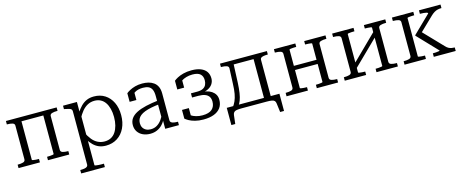

<svg xmlns="http://www.w3.org/2000/svg" viewBox="-39 -1150 4861 2004"><g transform="rotate(-15 2391.5 -148.0)"><path d="M119 -73V-437Q119 -458 96.5 -465Q74 -472 38 -472H36V-509H192V-47Q192 -44 204 -41.5Q216 -39 233 -38Q250 -37 264 -37H267V0H36V-37H38Q74 -37 96.5 -44Q119 -51 119 -73ZM428 -47V-509H584V-472H582Q546 -472 523.5 -465Q501 -458 501 -437V-73Q501 -51 523.5 -44Q546 -37 582 -37H584V0H354V-37H355Q369 -37 386 -38Q403 -39 415.5 -41.5Q428 -44 428 -47ZM167 -464V-509H467V-464Z M909 223H653V186H655Q679 186 697.5 183Q716 180 726.5 172Q737 164 737 150V-426Q737 -441 729 -448.5Q721 -456 705 -460.5Q689 -465 664 -470L653 -472V-509H803V-381L809 -373V176Q809 179 822 181.5Q835 184 852 185Q869 186 882 186H909ZM980 10Q938 10 905 -3.5Q872 -17 844.5 -44Q817 -71 792 -112L795 -181Q818 -134 844.5 -101.5Q871 -69 904.5 -52.5Q938 -36 977 -36Q1016 -36 1046 -51.5Q1076 -67 1096 -97Q1116 -127 1126.5 -167.5Q1137 -208 1137 -258Q1137 -307 1126.5 -347Q1116 -387 1096.5 -415.5Q1077 -444 1048 -459Q1019 -474 982 -474Q941 -474 907.5 -456Q874 -438 846.5 -405Q819 -372 795 -324L792 -390Q819 -433 847.5 -461.5Q876 -490 910 -504.5Q944 -519 988 -519Q1056 -519 1106.5 -486.5Q1157 -454 1185.5 -395.5Q1214 -337 1214 -258Q1214 -179 1185 -118.5Q1156 -58 1103 -24Q1050 10 980 10Z M1635 -306V-265Q1582 -260 1540 -251.5Q1498 -243 1468 -231.5Q1438 -220 1418.5 -204.5Q1399 -189 1389.5 -169Q1380 -149 1380 -124Q1380 -97 1391.5 -77Q1403 -57 1424.5 -45.5Q1446 -34 1475 -34Q1513 -34 1542.5 -51.5Q1572 -69 1594 -99.5Q1616 -130 1631 -168L1633 -110Q1617 -74 1592 -47Q1567 -20 1533.5 -5Q1500 10 1459 10Q1415 10 1380 -6Q1345 -22 1324.5 -52.5Q1304 -83 1304 -124Q1304 -165 1325 -195Q1346 -225 1387.5 -246.5Q1429 -268 1491 -282.5Q1553 -297 1635 -306ZM1621 0V-107L1614 -109V-356Q1614 -401 1601.5 -427Q1589 -453 1565 -463.5Q1541 -474 1506 -474Q1454 -474 1421 -454.5Q1388 -435 1369 -408Q1367 -418 1370 -427Q1373 -436 1378 -444Q1383 -452 1390.5 -457Q1398 -462 1408 -464V-368H1335V-461Q1349 -473 1374 -486.5Q1399 -500 1433 -509.5Q1467 -519 1510 -519Q1545 -519 1576 -511.5Q1607 -504 1632.5 -486Q1658 -468 1672 -438Q1686 -408 1686 -364V-73Q1686 -59 1697 -51Q1708 -43 1726.5 -40Q1745 -37 1768 -37H1769V0Z M2034 -35Q2105 -35 2138 -65Q2171 -95 2171 -147Q2171 -179 2157.5 -200Q2144 -221 2116 -232Q2088 -243 2044 -243H1976V-288H2043Q2083 -288 2106.5 -300Q2130 -312 2140.5 -334Q2151 -356 2151 -384Q2151 -427 2125 -450.5Q2099 -474 2041 -474Q2005 -474 1974.5 -465Q1944 -456 1921.5 -441Q1899 -426 1886 -406Q1883 -413 1884 -420.5Q1885 -428 1890.5 -435Q1896 -442 1904.5 -447Q1913 -452 1923 -454V-364H1849V-458Q1861 -469 1887.5 -483.5Q1914 -498 1953.5 -508.5Q1993 -519 2043 -519Q2102 -519 2142.5 -502.5Q2183 -486 2203 -456Q2223 -426 2223 -384Q2223 -349 2203.5 -321Q2184 -293 2146 -277Q2108 -261 2053 -261L2086 -282V-253L2058 -274Q2101 -274 2135 -266.5Q2169 -259 2193.5 -242.5Q2218 -226 2231.5 -202.5Q2245 -179 2245 -147Q2245 -96 2219.5 -61Q2194 -26 2147 -8Q2100 10 2034 10Q1983 10 1943.5 -0.5Q1904 -11 1878.5 -25.5Q1853 -40 1841 -51V-145H1915V-55Q1905 -57 1896.5 -62Q1888 -67 1882.5 -74Q1877 -81 1875.5 -88.5Q1874 -96 1878 -104Q1889 -84 1912 -68.5Q1935 -53 1966.5 -44Q1998 -35 2034 -35Z M2700 -4V-509H2856V-472H2854Q2830 -472 2812 -469Q2794 -466 2783.5 -459Q2773 -452 2773 -437V-4ZM2461 -464V-509H2739V-464ZM2813 46Q2811 27 2801.5 17Q2792 7 2772 3.5Q2752 0 2720 0H2445Q2413 0 2393 3.5Q2373 7 2363.5 17Q2354 27 2351 46L2340 141H2298V-45H2867V141H2825ZM2425 -272 2432 -436Q2433 -457 2410.5 -464.5Q2388 -472 2353 -472H2349V-509H2487L2477 -269Q2474 -206 2467 -160.5Q2460 -115 2447.5 -82.5Q2435 -50 2416 -27H2355Q2378 -56 2392.5 -88.5Q2407 -121 2415 -164.5Q2423 -208 2425 -272Z M3015 -73V-437Q3015 -458 2992.5 -465Q2970 -472 2934 -472H2932V-509H3163V-472H3160Q3146 -472 3129 -471Q3112 -470 3100 -468Q3088 -466 3088 -462V-47Q3088 -44 3100 -41.5Q3112 -39 3129 -38Q3146 -37 3160 -37H3163V0H2932V-37H2934Q2970 -37 2992.5 -44Q3015 -51 3015 -73ZM3333 -47V-462Q3333 -466 3321 -468Q3309 -470 3292 -471Q3275 -472 3261 -472H3259V-509H3489V-472H3487Q3452 -472 3429 -465Q3406 -458 3406 -437V-73Q3406 -51 3429 -44Q3452 -37 3487 -37H3489V0H3259V-37H3261Q3275 -37 3292 -38Q3309 -39 3321 -41.5Q3333 -44 3333 -47ZM3065 -242V-287H3365V-242Z M3644 -73V-437Q3644 -458 3621.5 -465Q3599 -472 3563 -472H3561V-509H3792V-472H3789Q3775 -472 3758 -471Q3741 -470 3729 -468Q3717 -466 3717 -462V-47Q3717 -44 3729 -41.5Q3741 -39 3758 -38Q3775 -37 3789 -37H3792V0H3561V-37H3563Q3599 -37 3621.5 -44Q3644 -51 3644 -73ZM3979 -47V-462Q3979 -466 3966.5 -468Q3954 -470 3937 -471Q3920 -472 3906 -472H3904V-509H4135V-472H4133Q4097 -472 4074 -465Q4051 -458 4051 -437V-73Q4051 -51 4074 -44Q4097 -37 4133 -37H4135V0H3904V-37H3906Q3920 -37 3937 -38Q3954 -39 3966.5 -41.5Q3979 -44 3979 -47ZM3699 -79 3670 -109 3996 -429 4026 -399Z M4290 -73V-437Q4290 -458 4267.5 -465Q4245 -472 4209 -472H4207V-509H4438V-472H4435Q4421 -472 4404 -471Q4387 -470 4375 -468Q4363 -466 4363 -462V-47Q4363 -44 4375 -41.5Q4387 -39 4404 -38Q4421 -37 4435 -37H4438V0H4207V-37H4209Q4245 -37 4267.5 -44Q4290 -51 4290 -73ZM4760 0H4523V-38H4527Q4540 -38 4557 -39Q4574 -40 4586.5 -42.5Q4599 -45 4599 -48L4394 -263V-268L4584 -453Q4584 -461 4570.5 -464.5Q4557 -468 4538.5 -469.5Q4520 -471 4504 -471H4499V-509H4732V-471H4729Q4710 -471 4690.5 -466.5Q4671 -462 4653 -451Q4635 -440 4617 -423L4451 -263L4454 -296L4665 -76Q4680 -60 4695 -52Q4710 -44 4726 -41Q4742 -38 4759 -38H4760Z"/></g></svg>

Font: Roboto Serif 36pt Light
Style: Regular
Weight: 300
Designer: Greg Gazdowicz
Foundry: Commercial Type
Version: Version 1.008